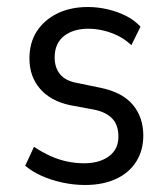

<svg xmlns="http://www.w3.org/2000/svg" viewBox="-20 -519 478 548"><path d="M223 9Q190 9 158 2Q126 -5 99 -17Q72 -29 52 -46L77 -100Q101 -84 124.5 -73.5Q148 -63 172 -58Q196 -53 220 -53Q264 -53 291 -73Q318 -93 318 -129Q318 -162 300.5 -180.5Q283 -199 249 -206L179 -219Q124 -231 94 -266Q64 -301 64 -352Q64 -397 85 -429.5Q106 -462 143.5 -480.5Q181 -499 231 -499Q259 -499 287 -492.5Q315 -486 339 -474Q363 -462 381 -443L355 -390Q337 -407 316.5 -417Q296 -427 274.5 -432Q253 -437 232 -437Q189 -437 162.5 -416Q136 -395 136 -355Q136 -326 151.5 -307Q167 -288 201 -282L269 -268Q330 -255 359.5 -219.5Q389 -184 389 -132Q389 -90 369 -58Q349 -26 311.5 -8.5Q274 9 223 9Z"/></svg>

Font: Nunito Sans 10pt Condensed
Style: Regular
Weight: 400
Width: 3
Designer: Vernon Adams
Foundry: Vernon Adams
Version: Version 3.101;gftools[0.9.27]